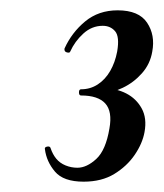

<svg xmlns="http://www.w3.org/2000/svg" viewBox="-20 -749 317 372"><path d="M179 -568 180 -578Q205 -578 224.5 -568Q244 -558 254.5 -539Q265 -520 260 -493Q256 -471 241 -449Q226 -427 201.5 -412Q177 -397 142 -397Q103 -397 86.5 -416.5Q70 -436 67 -460Q66 -464 71.5 -465Q77 -466 78 -462Q82 -450 89 -441.5Q96 -433 107 -428.5Q118 -424 130 -424Q148 -424 166.5 -441Q185 -458 192 -500Q198 -533 184 -548.5Q170 -564 137 -564Q133 -564 133 -570Q133 -576 137 -576Q155 -576 169.5 -585.5Q184 -595 193.5 -611.5Q203 -628 207 -649Q212 -678 203 -688.5Q194 -699 179 -699Q158 -699 141.5 -684Q125 -669 116 -649Q115 -646 109.5 -647.5Q104 -649 105 -655Q119 -686 145 -707.5Q171 -729 208 -729Q249 -729 265 -705Q281 -681 275 -649Q271 -625 255 -607Q239 -589 218 -579Q197 -569 179 -568Z"/></svg>

Font: Cormorant Light
Style: Bold Italic
Weight: 700
Italic angle: -10°
Version: Version 4.000